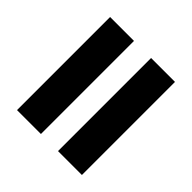

<svg xmlns="http://www.w3.org/2000/svg" viewBox="-60 -676 636 636"><g transform="rotate(-45 258.0 -358.0)"><path d="M40 -398V-510H476V-398ZM40 -206V-318H476V-206Z"/></g></svg>

Font: Big Shoulders Display Black
Style: Regular
Weight: 900
Designer: Patric King
Foundry: XO Type Co
Version: Version 1.000; ttfautohint (v1.8.2)